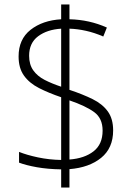

<svg xmlns="http://www.w3.org/2000/svg" viewBox="-20 -779 611 857"><path d="M253 -23Q193 -24 145 -32.5Q97 -41 65 -53V-101Q100 -87 149.5 -76.5Q199 -66 253 -65V-345Q197 -364 154 -386Q111 -408 87 -441.5Q63 -475 63 -527Q63 -604 116.5 -646Q170 -688 253 -693V-759H290V-693Q379 -691 457 -656L441 -616Q402 -633 363.5 -641.5Q325 -650 290 -651V-378Q350 -358 393.5 -336.5Q437 -315 461 -282Q485 -249 485 -197Q485 -118 431.5 -74.5Q378 -31 290 -24V58H253ZM253 -651Q190 -647 150 -617Q110 -587 110 -530Q110 -491 128.5 -465Q147 -439 179 -422.5Q211 -406 253 -392ZM290 -67Q357 -72 397.5 -103.5Q438 -135 438 -196Q438 -251 400.5 -278.5Q363 -306 290 -331Z"/></svg>

Font: Noto Sans Thaana ExtraLight
Style: Regular
Weight: 200
Designer: David Williams
Foundry: Google Inc.
Version: Version 3.001; ttfautohint (v1.8.4.7-5d5b)